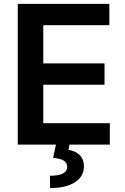

<svg xmlns="http://www.w3.org/2000/svg" viewBox="-20 -747 647 992"><path d="M71.8 0V-727.1H544.9V-616.7H203.6V-419.4H520V-309.1H203.6V-110.4H547.4V0H338.9L334 27.3Q369.6 32.7 391.6 54.2Q413.6 75.7 413.6 112.8Q414.1 163.6 367.9 194.1Q321.8 224.6 238.8 224.6L237.8 161.1Q326.7 161.1 327.1 116.2Q327.6 94.2 310.3 83.3Q293 72.3 254.4 68.4L269 0Z"/></svg>

Font: Interop SemBd
Style: Regular
Weight: 600
Designer: Rasmus Andersson, Google, Jang Haemin
Foundry: jhaemin
Version: Version 1.007